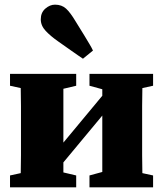

<svg xmlns="http://www.w3.org/2000/svg" viewBox="-20 -804 700 824"><path d="M364 -436V-487H637V-436L591 -426Q590 -390 590 -349Q590 -308 590 -277V-210Q590 -179 590 -138Q590 -97 591 -61L637 -51V0H364V-51L419 -66V-308L252 -107V-64L307 -51V0H23V-51L69 -61Q70 -97 70 -138Q70 -179 70 -210V-277Q70 -308 70 -349Q70 -390 69 -426L23 -436V-487H307V-436L252 -423V-192L419 -393V-421ZM379 -587 336 -552Q326 -559 314 -567Q302 -575 282.5 -589Q263 -603 230 -626Q197 -649 176 -671.5Q155 -694 155 -721Q155 -750 174.5 -767Q194 -784 216 -784Q245 -784 263.5 -767Q282 -750 304 -713Q328 -675 342 -651.5Q356 -628 364.5 -614Q373 -600 379 -587Z"/></svg>

Font: Source Serif Pro Black
Style: Regular
Weight: 900
Designer: Frank Grießhammer
Foundry: Adobe Systems Incorporated
Version: Version 3.001;hotconv 1.0.111;makeotfexe 2.5.65597